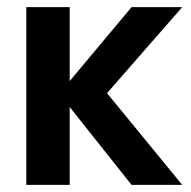

<svg xmlns="http://www.w3.org/2000/svg" viewBox="-20 -520 538 540"><path d="M54 0V-500H176V-292L350 -500H492.5L281 -258L492.5 0H350L176 -219V0Z"/></svg>

Font: Cabin
Style: Bold
Weight: 700
Width: 4
Designer: Pablo Impallari
Foundry: Pablo Impallari. http://www.impallari.com Igino Marini. http://www.ikern.com
Version: Version 3.001